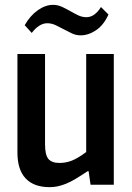

<svg xmlns="http://www.w3.org/2000/svg" viewBox="-20 -763 545 793"><path d="M185 10Q120 10 86 -26Q52 -62 52 -133V-540H166V-167Q166 -124 179.5 -107Q193 -90 226 -90Q252 -90 276.5 -99.5Q301 -109 336 -135V-540H450V0H354L346 -56H342Q315 -38 293.5 -25Q272 -12 253.5 -4.5Q235 3 218.5 6.5Q202 10 185 10ZM82 -659Q105 -699 136.5 -721Q168 -743 199 -743Q218 -743 235.5 -735Q253 -727 269.5 -717.5Q286 -708 302.5 -700Q319 -692 337 -692Q371 -692 397 -734L428 -703Q408 -659 376.5 -638Q345 -617 313 -617Q294 -617 277 -625Q260 -633 243.5 -642Q227 -651 210 -659Q193 -667 175 -667Q142 -667 111 -627Z"/></svg>

Font: Encode Sans Compressed
Style: SemiBold
Weight: 600
Designer: Pablo Impallari, Andres Torresi
Foundry: Pablo Impallari, Andres Torresi
Version: Version 1.000; ttfautohint (v1.00) -l 8 -r 50 -G 200 -x 14 -